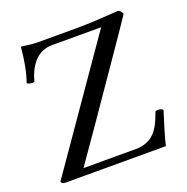

<svg xmlns="http://www.w3.org/2000/svg" viewBox="-121 -785 876 898"><g transform="rotate(-20 316.5 -335.5)"><path d="M35.2 -14.2 460 -626H215.8Q166 -626 131.3 -591.8Q96.7 -557.6 80.1 -495.1Q77.6 -491.2 68.8 -491.2Q62.5 -491.2 54 -493.9Q45.4 -496.6 43 -499Q66.9 -564 76.2 -668.9Q132.3 -661.1 158.2 -661.1H352.1Q421.9 -661.1 562 -670.9Q565.4 -669.9 572.8 -662.1Q580.1 -654.3 580.1 -648.9Q579.1 -645.5 473.4 -491.9Q367.7 -338.4 262.7 -186.5L157.2 -35.2H418Q475.6 -35.2 511.2 -70.8Q518.1 -77.6 524.4 -86.4Q530.8 -95.2 534.9 -102.1Q539.1 -108.9 544.2 -120.1Q549.3 -131.3 551.5 -136.5Q553.7 -141.6 558.3 -154.1Q563 -166.5 564 -168.9Q565.4 -171.9 578.1 -171.9Q593.3 -171.9 602.1 -163.1Q595.2 -141.1 586.4 -112.5Q577.6 -84 573.2 -69.8Q568.8 -55.7 563.7 -36.9Q558.6 -18.1 554.2 0H53.2Q44.9 0 38.6 -4.9Q32.2 -9.8 35.2 -14.2Z"/></g></svg>

Font: Crimson
Style: Roman
Weight: 400
Version: Version 0.8